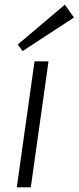

<svg xmlns="http://www.w3.org/2000/svg" viewBox="-20 -803 337 823"><path d="M188 -540 112 0H52L128 -540ZM297 -728 77 -584 56 -612 258 -783Z"/></svg>

Font: Pathway Extreme 8pt Thin
Style: Italic
Weight: 100
Italic angle: -8°
Designer: Eduardo Rodriguez Tunni
Foundry: Eduardo Rodriguez Tunni
Version: Version 1.000